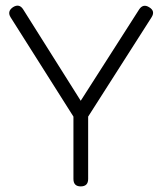

<svg xmlns="http://www.w3.org/2000/svg" viewBox="-20 -665 580 685"><path d="M268 0Q242 0 242 -26.5V-249L18 -603Q4.5 -624.5 26.5 -639.5Q49 -653.5 63 -631L268 -305.5L476.5 -631.5Q483.5 -642 492.5 -644Q501.5 -646 512.5 -639Q535 -625.5 520.5 -603L294.5 -249V-26.5Q294.5 0 268 0Z"/></svg>

Font: Jura Light
Style: Regular
Weight: 400
Version: Version 5.106